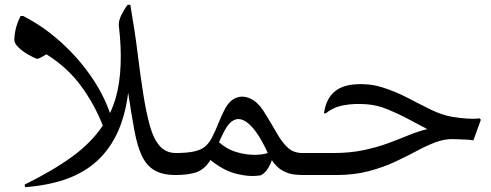

<svg xmlns="http://www.w3.org/2000/svg" viewBox="-20 -732 2055 803"><path d="M465 -326Q498 -446 477 -625Q475 -644 488 -670Q501 -696 514 -712H525Q544 -603 555.5 -509.5Q567 -416 579 -340Q591 -263 606.5 -207Q622 -151 648 -121.5Q674 -92 716 -92Q734 -92 743.5 -77.5Q753 -63 753 -46Q753 -29 743.5 -14.5Q734 0 716 0Q660 0 626.5 -19.5Q593 -39 573.5 -80Q554 -121 542 -186.5Q530 -252 516 -344Q503 -241 466.5 -167.5Q430 -94 371 -46Q318 -3 246.5 20.5Q175 44 85 51L83 40Q201 -18 282 -77Q363 -136 410 -207Q375 -296 318.5 -373Q262 -450 174 -505Q167 -501 154.5 -493.5Q142 -486 134 -486Q116 -493 94 -506Q72 -519 56 -535Q40 -551 40 -565Q40 -586 46 -611.5Q52 -637 66 -665H77Q158 -624 230.5 -559.5Q303 -495 357.5 -417.5Q412 -340 440 -259Q455 -291 465 -326Z M1071 1Q1027 9 971 -4.5Q915 -18 860 -63Q839 -27 806 -13.5Q773 0 712 0Q686 0 664.5 -13Q643 -26 643 -47Q643 -68 664.5 -80Q686 -92 712 -92Q762 -92 791.5 -98.5Q821 -105 837.5 -119Q854 -133 865 -154Q879 -180 892.5 -214Q906 -248 919 -273Q939 -312 968 -323Q997 -334 1027.5 -319.5Q1058 -305 1082 -268Q1086 -262 1090 -255Q1118 -210 1139 -173Q1160 -136 1184 -114Q1208 -92 1245 -92Q1266 -92 1276.5 -77Q1287 -62 1286 -45Q1286 -28 1275.5 -14Q1265 0 1245 0Q1231 0 1209 -2.5Q1187 -5 1162.5 -18Q1138 -31 1117 -62Q1100 -14 1071 1ZM898 -142Q897 -139 896 -137Q927 -109 965.5 -97Q1004 -85 1040 -84.5Q1076 -84 1100 -92Q1054 -193 1009 -223Q964 -253 929 -202Q921 -190 913.5 -175Q906 -160 898 -142Z M1386 0H1246Q1212 0 1194 -14Q1176 -28 1176 -45Q1175 -62 1192.5 -77Q1210 -92 1246 -92H1372Q1444 -92 1500.5 -104Q1557 -116 1603 -133Q1649 -150 1689 -166.5Q1729 -183 1767 -192Q1734 -209 1691.5 -232Q1649 -255 1603 -274Q1557 -293 1512 -296Q1461 -300 1416.5 -291.5Q1372 -283 1343 -258H1335Q1350 -370 1462 -379Q1524 -384 1579.5 -366.5Q1635 -349 1685.5 -322.5Q1736 -296 1783 -273Q1830 -250 1874 -243Q1906 -238 1933.5 -236Q1961 -234 1986 -237L1991 -231L1960 -145Q1942 -148 1922 -148.5Q1902 -149 1881 -150Q1843 -152 1804.5 -138Q1766 -124 1723.5 -101Q1681 -78 1631.5 -55Q1582 -32 1521.5 -16Q1461 0 1386 0Z"/></svg>

Font: Bona Nova
Style: Regular
Weight: 400
Designer: Mateusz Machalski
Foundry: Capitalics
Version: Version 4.001; ttfautohint (v1.8.3)